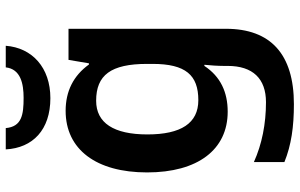

<svg xmlns="http://www.w3.org/2000/svg" viewBox="-207 -594 1041 667"><g transform="rotate(-90 313.5 -260.5)"><path d="M488 -761H413C407 -709 356 -699 307 -699C249 -699 207 -705 202 -761H128C133 -667 196 -606 306 -606C412 -606 481 -669 488 -761ZM262 -553C128 -553 48 -447 48 -270C48 -94 127 10 259 10C327 10 381 -15 418 -71H422C420 -54 418 -24 418 -4V10C418 97 374 143 292 143C217 143 146 129 84 101V207C143 231 207 240 285 240C459 240 547 159 547 4V-543H439L427 -472H423C384 -526 330 -553 262 -553ZM297 -447C386 -447 425 -396 425 -270V-251C425 -136 386 -92 299 -92C219 -92 180 -152 180 -269C180 -386 220 -447 297 -447Z"/></g></svg>

Font: Noto Sans Balinese SemiBold
Style: Regular
Weight: 600
Designer: Aditya Bayu, David Williams
Foundry: David Williams
Version: Version 2.005